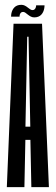

<svg xmlns="http://www.w3.org/2000/svg" viewBox="-20 -773 232 793"><path d="M8.2 0 35.9 -675H153.6L182 0H109.5L105.5 -195.4H84.8L80.8 0ZM85.1 -249.9H105.1L97.9 -621.2H92.4ZM121.5 -701.2Q113.7 -701.2 107.2 -704.6Q100.8 -707.9 95.1 -712.5Q89.5 -717.2 84.7 -720.5Q79.9 -723.8 75.6 -723.8Q69.9 -723.8 66.7 -720.8Q63.4 -717.8 62 -713.2Q60.7 -708.6 60.7 -704.1H25.8Q25.8 -710.8 27.1 -717.8Q28.5 -724.8 31.5 -731.1Q34.4 -737.3 39.3 -742.3Q44.1 -747.3 51.2 -750.2Q58.3 -753.1 68.1 -753.1Q75.9 -753.1 82.3 -749.9Q88.8 -746.7 94.2 -742.2Q99.7 -737.8 104.8 -734.5Q109.8 -731.3 114.4 -731.3Q119.5 -731.3 122.8 -734.3Q126.1 -737.3 127.7 -742Q129.3 -746.7 129.3 -751.1H163.9Q163.9 -744.4 162.5 -737.2Q161.1 -730.1 158.2 -723.8Q155.2 -717.4 150.3 -712.2Q145.5 -707.1 138.4 -704.2Q131.3 -701.2 121.5 -701.2Z"/></svg>

Font: Anybody UltraCondensed Thin
Style: Regular
Weight: 100
Width: 1
Designer: Tyler Finck
Foundry: Etcetera Type Company
Version: Version 1.110